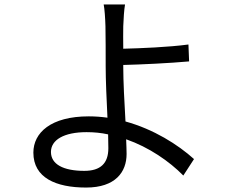

<svg xmlns="http://www.w3.org/2000/svg" viewBox="-20 -802 1040 863"><path d="M467 -136C467 -68 432 -34 359 -34C264 -34 209 -64 209 -119C209 -173 267 -208 369 -208C402 -208 434 -205 466 -198C466 -173 467 -152 467 -136ZM534 -510C615 -512 742 -518 830 -526L827 -602C738 -590 613 -585 534 -583C534 -622 533 -657 534 -684C535 -714 538 -761 542 -782H446C450 -763 453 -720 454 -684C455 -642 455 -560 455 -503C455 -444 459 -353 463 -273C435 -277 407 -279 379 -279C208 -279 130 -205 130 -116C130 -3 231 41 367 41C499 41 549 -29 549 -110C549 -128 548 -150 547 -176C650 -140 741 -77 804 -13L852 -87C780 -152 671 -221 544 -256C539 -342 534 -438 534 -503Z"/></svg>

Font: Noto Sans Mono CJK JP Regular
Style: Regular
Weight: 400
Designer: Ryoko NISHIZUKA (kana & ideographs); Paul D. Hunt (Latin, Greek & Cyrillic); Wenlong ZHANG (bopomofo); Sandoll Communica
Foundry: Adobe Systems Incorporated
Version: Version 1.004;PS 1.004;hotconv 1.0.82;makeotf.lib2.5.63406